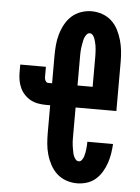

<svg xmlns="http://www.w3.org/2000/svg" viewBox="-53 -785 607 835"><g transform="rotate(5 250.0 -367.5)"><path d="M314 8Q290 8 267 0Q244 -8 226.5 -24Q209 -40 197.5 -61.5Q186 -83 179.5 -106Q173 -129 171 -152.5Q169 -176 169 -200V-320H151Q134 -320 116.5 -323Q99 -326 84 -334Q69 -342 57 -354.5Q45 -367 37.5 -383Q30 -399 27 -416Q24 -433 24 -450V-485H136V-450Q136 -445 136 -440Q136 -435 137.5 -430Q139 -425 142.5 -420.5Q146 -416 151 -416H169V-535Q169 -559 171 -582.5Q173 -606 179.5 -629Q186 -652 197.5 -673.5Q209 -695 226.5 -711Q244 -727 267 -735Q290 -743 313 -743Q337 -743 360 -735Q383 -727 400.5 -711Q418 -695 429 -673.5Q440 -652 446.5 -629Q453 -606 455.5 -582.5Q458 -559 458 -535V-320H280V-200Q280 -192 280 -184.5Q280 -177 280.5 -169Q281 -161 282 -153.5Q283 -146 284.5 -138Q286 -130 287.5 -122.5Q289 -115 292 -108Q295 -101 300.5 -94.5Q306 -88 314 -88Q322 -88 327.5 -95.5Q333 -103 335.5 -110.5Q338 -118 339.5 -126.5Q341 -135 342 -143Q343 -151 343.5 -159.5Q344 -168 344 -176H456Q455 -155 451.5 -133.5Q448 -112 441 -91.5Q434 -71 422.5 -52Q411 -33 394.5 -19Q378 -5 357 1.5Q336 8 314 8ZM280 -416H346V-535Q346 -543 346 -550.5Q346 -558 345.5 -566Q345 -574 344.5 -581.5Q344 -589 342.5 -597Q341 -605 339 -612.5Q337 -620 334.5 -627Q332 -634 326.5 -640.5Q321 -647 313 -647Q306 -647 300.5 -640.5Q295 -634 292 -627Q289 -620 287.5 -612.5Q286 -605 284.5 -597Q283 -589 282 -581.5Q281 -574 280.5 -566Q280 -558 280 -550.5Q280 -543 280 -535Z"/></g></svg>

Font: Iosevka SS04
Style: Bold
Weight: 700
Monospace: yes
Designer: Belleve Invis
Foundry: Belleve Invis
Version: Version 19.0.0; ttfautohint (v1.8.4)